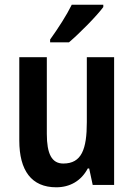

<svg xmlns="http://www.w3.org/2000/svg" viewBox="-20 -786 570 816"><path d="M419 -756V-766H285C263 -721 228 -667 193 -618V-606H273C319 -645 391 -718 419 -756ZM465 -543H349V-267C349 -152 327 -91 249 -91C200 -91 179 -132 179 -217V-543H62V-189C62 -61 114 10 219 10C277 10 325 -17 353 -70H359L374 0H465Z"/></svg>

Font: Noto Sans Lao UI Cond SemBd
Style: Regular
Weight: 600
Width: 3
Designer: Monotype Design Team
Foundry: Monotype Imaging Inc.
Version: Version 2.000